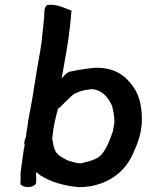

<svg xmlns="http://www.w3.org/2000/svg" viewBox="-20 -775 624 791"><path d="M66 -73C64 -60 65 -49 65 -39C65 -31 64 -24 64 -17V-16C76 -2 111 1 126 -16L127 -17L129 -26C130 -38 128 -50 129 -62C129 -62 130 -63 131 -66C134 -62 140 -58 144 -54C186 -27 237 -10 305 -4C408 -4 490 -57 526 -138C529 -144 531 -150 535 -158L545 -182C551 -198 557 -218 560 -235L564 -263C567 -325 557 -377 531 -415C499 -460 459 -496 375 -496H374C367 -495 360 -495 353 -494L331 -491C308 -488 287 -484 264 -479H263V-478C249 -471 242 -460 234 -452C243 -506 255 -565 263 -623C264 -636 266 -650 268 -663C271 -686 272 -705 274 -727L275 -731C248 -740 221 -758 178 -755H176C159 -747 163 -716 162 -703C159 -684 159 -667 156 -647C154 -634 153 -620 152 -606C144 -549 132 -493 124 -436C122 -425 120 -416 119 -406C113 -364 104 -320 96 -277L93 -253C92 -245 91 -238 89 -231L87 -211C84 -203 78 -191 81 -179H82V-177L81 -176V-175C80 -169 80 -164 78 -160ZM196 -211 200 -243C200 -245 205 -271 205 -271C210 -290 213 -308 220 -329C226 -331 233 -338 237 -343L248 -354C263 -367 275 -383 291 -391C304 -397 316 -401 330 -404C337 -404 348 -406 356 -408C395 -406 418 -382 434 -354C442 -342 444 -330 447 -314C450 -299 453 -277 450 -258C450 -258 448 -257 448 -254V-248C446 -244 446 -239 445 -234C433 -198 419 -163 398 -138C381 -119 351 -111 321 -104C317 -103 314 -102 312 -102C309 -102 307 -102 305 -103H299C286 -106 273 -109 259 -114C234 -127 210 -138 203 -166C199 -176 199 -189 195 -202C195 -203 195 -207 196 -211Z"/></svg>

Font: Hussar Pisanka
Style: SbdKur
Weight: 600
Designer: Robert Jablonski
Foundry: Cannot Into Space Fonts
Version: Version 1.070